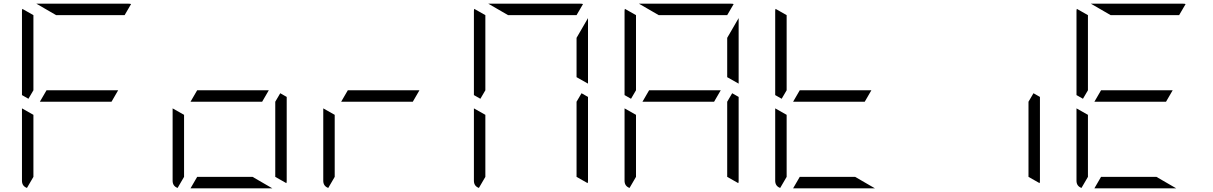

<svg xmlns="http://www.w3.org/2000/svg" viewBox="-20 -1020 6568 1040"><path d="M584 -469H408H196L232 -531H408H620ZM161 -531 134 -485 99 -505V-959Q99 -968 101 -972L161 -938V-735ZM126 -2Q99 -12 99 -41V-433L161 -398V-265V-62ZM284 -938 177 -1000H408H676Q686 -1000 690 -998L655 -938H408Z M1400 -469H1224H1012L1048 -531H1224H1436ZM1348 -62 1455 0H1224H1012L1048 -62H1224ZM1498 -515 1533 -495V-41Q1533 -32 1531 -28L1471 -62V-265V-469ZM942 -2Q915 -12 915 -41V-433L977 -398V-265V-62Z M2216 -469H2040H1828L1864 -531H2040H2252ZM1758 -2Q1731 -12 1731 -41V-433L1793 -398V-265V-62Z M2609 -531 2582 -485 2547 -505V-959Q2547 -968 2549 -972L2609 -938V-735ZM3130 -515 3165 -495V-41Q3165 -32 3163 -28L3103 -62V-265V-469ZM2574 -2Q2547 -12 2547 -41V-433L2609 -398V-265V-62ZM2732 -938 2625 -1000H2856H3124Q3134 -1000 3138 -998L3103 -938H2856ZM3103 -815 3165 -922V-567L3103 -602V-735Z M3848 -469H3672H3460L3496 -531H3672H3884ZM3425 -531 3398 -485 3363 -505V-959Q3363 -968 3365 -972L3425 -938V-735ZM3946 -515 3981 -495V-41Q3981 -32 3979 -28L3919 -62V-265V-469ZM3390 -2Q3363 -12 3363 -41V-433L3425 -398V-265V-62ZM3548 -938 3441 -1000H3672H3940Q3950 -1000 3954 -998L3919 -938H3672ZM3919 -815 3981 -922V-567L3919 -602V-735Z M4664 -469H4488H4276L4312 -531H4488H4700ZM4241 -531 4214 -485 4179 -505V-959Q4179 -968 4181 -972L4241 -938V-735ZM4612 -62 4719 0H4488H4276L4312 -62H4488ZM4206 -2Q4179 -12 4179 -41V-433L4241 -398V-265V-62Z M5578 -515 5613 -495V-41Q5613 -32 5611 -28L5551 -62V-265V-469Z M6296 -469H6120H5908L5944 -531H6120H6332ZM5873 -531 5846 -485 5811 -505V-959Q5811 -968 5813 -972L5873 -938V-735ZM6244 -62 6351 0H6120H5908L5944 -62H6120ZM5838 -2Q5811 -12 5811 -41V-433L5873 -398V-265V-62ZM5996 -938 5889 -1000H6120H6388Q6398 -1000 6402 -998L6367 -938H6120Z"/></svg>

Font: DSEG7 Modern Mini
Style: Light
Weight: 300
Designer: Keshikan(Twitter:@keshinomi_88pro)
Version: Version 0.46